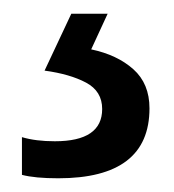

<svg xmlns="http://www.w3.org/2000/svg" viewBox="-20 -20 254 280"><path d="M113 52 137 0H84L45 83Q82 88 105.5 100.5Q129 113 129 139Q129 186 60 186Q32 186 12 180V235Q31 240 65 240Q198 240 198 138Q198 102 174.5 81Q151 60 113 52Z"/></svg>

Font: Noto Sans UI SemiCondensed
Style: Regular
Weight: 400
Width: 4
Designer: Monotype Design Team
Foundry: Monotype Imaging Inc.
Version: 1.001